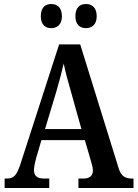

<svg xmlns="http://www.w3.org/2000/svg" viewBox="-20 -935 684 955"><path d="M408 -795C435 -795 461 -811 461 -854C461 -900 435 -915 408 -915C379 -915 355 -900 355 -854C355 -811 379 -795 408 -795ZM234 -795C262 -795 288 -811 288 -854C288 -900 262 -915 234 -915C207 -915 183 -900 183 -854C183 -811 207 -795 234 -795ZM3 0H225V-47H197C162 -47 149 -63 149 -90C149 -106 155 -130 159 -146L186 -238H402L432 -135C437 -120 442 -100 442 -87C442 -60 424 -47 396 -47H370V0H644V-47H635C601 -47 581 -60 569 -102L379 -714H274L83 -123C63 -60 47 -47 15 -47H3ZM204 -293 262 -486C276 -534 287 -577 297 -619C305 -577 318 -531 333 -479L385 -293Z"/></svg>

Font: Noto Serif Bengali Condensed
Style: Regular
Weight: 400
Width: 3
Designer: Juan Bruce, Universal Thirst, Indian Type Foundry and the Monotype Design Team.
Foundry: Monotype Imaging Inc.
Version: Version 2.003